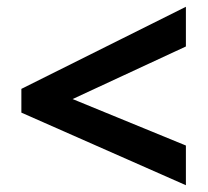

<svg xmlns="http://www.w3.org/2000/svg" viewBox="-20 -645 612 566"><path d="M528 -99V-216L194 -353L528 -508V-625L43 -383V-313Z"/></svg>

Font: Noto Sans Lisu
Style: Bold
Weight: 700
Designer: Monotype Design Team. David Williams.
Foundry: Monotype Imaging Inc.
Version: Version 2.102